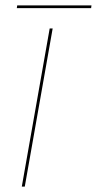

<svg xmlns="http://www.w3.org/2000/svg" viewBox="-20 -689 358 709"><path d="M60.5 0 163.5 -584H174.5L71.5 0ZM42.1 -659 43.5 -669H317.8L316.5 -659Z"/></svg>

Font: Anybody UltraExpanded Thin
Style: Italic
Weight: 100
Width: 9
Italic angle: -10°
Designer: Tyler Finck
Foundry: Etcetera Type Company
Version: Version 1.010; ttfautohint (v1.8.3) -l 8 -r 50 -G 200 -x 14 